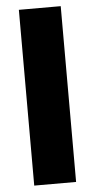

<svg xmlns="http://www.w3.org/2000/svg" viewBox="-54 -793 409 827"><g transform="rotate(-5 150.5 -380.0)"><path d="M241 0V-760H60V0Z"/></g></svg>

Font: Noto Sans Armenian SemiCondensed Black
Style: Regular
Weight: 900
Width: 4
Designer: Monotype Design Team
Foundry: Monotype Imaging Inc.
Version: Version 2.008